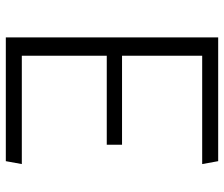

<svg xmlns="http://www.w3.org/2000/svg" viewBox="-75 -695 770 660"><g transform="rotate(90 310.0 -365.0)"><path d="M108.5 0V-730H171.5V0ZM534 0H151V-55H544ZM477.5 -347H151V-399.5H477.5ZM151 -675V-730H534L544 -675Z"/></g></svg>

Font: Monaspace Argon Var ExtraLight
Style: Regular
Weight: 200
Designer: Riley Cran and the Lettermatic Team
Version: Version 1.200 (Monaspace Argon Var)